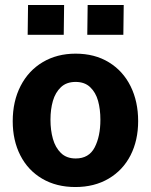

<svg xmlns="http://www.w3.org/2000/svg" viewBox="-20 -743 608 773"><path d="M31.2 -255Q31.2 -335.4 63 -397.1Q94.8 -458.8 152.2 -492.9Q209.6 -527 284.5 -527Q361.4 -527 418.3 -492.2Q475.2 -457.4 505.8 -395.8Q536.2 -334.2 536.2 -255.5Q536.2 -177.9 505.6 -117.8Q474.9 -57.8 417.5 -23.9Q360.1 10 283.5 10Q207 10 149.8 -23.6Q92.6 -57.2 61.9 -117.4Q31.2 -177.5 31.2 -255ZM384.2 -260.8Q384.2 -303 374.8 -336.9Q365.4 -370.8 343.1 -392Q320.9 -413.2 284.5 -413.2Q247.6 -413.2 225.2 -391.9Q202.8 -370.6 193 -336.8Q183.2 -302.9 183.2 -260.8Q183.2 -218.8 193 -184Q202.8 -149.2 225.2 -127.1Q247.8 -105 284.8 -105Q337.9 -105 361.1 -149.5Q384.2 -194 384.2 -260.8ZM332.9 -723H478.1L476.6 -603H331.4ZM92.9 -723H238.1L236.6 -603H91.4Z"/></svg>

Font: Public Sans VF
Style: Regular
Weight: 400
Designer: Pablo Impallari, Rodrigo Fuenzalida (Modified by Dan O. Williams and USWDS)
Version: Version 1.003